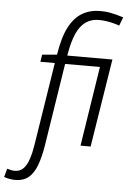

<svg xmlns="http://www.w3.org/2000/svg" viewBox="-166 -795 704 1060"><g transform="rotate(5 186.0 -265.0)"><path d="M-40 220Q-73 220 -103 209L-90 162Q-78 166 -68 168Q-58 170 -48 170Q-18 170 0.5 150.5Q19 131 30.5 96Q42 61 49 15L121 -442H41L47 -482L129 -489Q144 -586 173.5 -642.5Q203 -699 246.5 -724.5Q290 -750 345 -750Q359 -750 373 -749Q387 -748 402.5 -745Q418 -742 436 -737.5Q454 -733 475 -726L457 -679Q437 -686 418 -690.5Q399 -695 381 -697.5Q363 -700 343 -700Q279 -700 241.5 -650.5Q204 -601 186 -489H436L358 0H302L371 -442H178L106 17Q95 84 77.5 129.5Q60 175 31.5 197.5Q3 220 -40 220Z"/></g></svg>

Font: Georama Light
Style: Italic
Weight: 300
Italic angle: -9°
Designer: Jean-Baptiste Levee
Foundry: Production Type
Version: Version 1.001